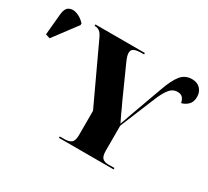

<svg xmlns="http://www.w3.org/2000/svg" viewBox="-369 -949 1276 1177"><g transform="rotate(30 269.0 -361.0)"><path d="M158 0V-10H191Q223 -10 239.5 -23Q256 -36 256 -77V-248L68 -651Q55 -681 40.5 -692.5Q26 -704 7 -704H4V-714H354V-704H342Q302 -704 284.5 -695.5Q267 -687 267 -665Q267 -644 285 -605L382 -389Q393 -367 400 -351Q407 -335 416 -315.5Q425 -296 441 -264Q446 -278 453 -297Q460 -316 465 -332L551 -570Q579 -649 608.5 -684.5Q638 -720 686 -720Q723 -720 744.5 -697.5Q766 -675 766 -640Q766 -604 746 -584.5Q726 -565 700 -559Q696 -580 684.5 -594Q673 -608 648 -608Q625 -608 608 -595.5Q591 -583 573.5 -553Q556 -523 535 -469L446 -253V-76Q446 -36 460.5 -23Q475 -10 500 -10H545V0ZM-197 -500 -228 -510 -214 -660Q-210 -703 -186.5 -715.5Q-163 -728 -131.5 -717Q-100 -706 -73 -677V-665Z"/></g></svg>

Font: Noto Serif Display SemiCondensed Black
Style: Regular
Weight: 900
Width: 4
Designer: Monotype Design Team
Foundry: Monotype Imaging Inc.
Version: Version 2.009